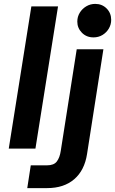

<svg xmlns="http://www.w3.org/2000/svg" viewBox="-20 -763 591 986"><path d="M25 0 141 -730H278L162 0ZM120 203 138 86H222Q257 86 272 66Q287 46 292 12L374 -510H511L427 28Q414 112 361 157.5Q308 203 222 203ZM460 -571Q424 -571 400.5 -595Q377 -619 377 -652Q377 -677 389.5 -697.5Q402 -718 423 -730.5Q444 -743 469 -743Q504 -743 527.5 -719.5Q551 -696 551 -661Q551 -637 539 -616.5Q527 -596 506.5 -583.5Q486 -571 460 -571Z"/></svg>

Font: MuseoModerno Thin SemiBold
Style: Italic
Weight: 600
Italic angle: -9°
Version: Version 1.003